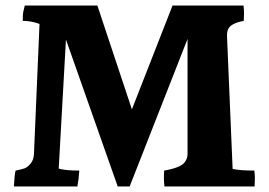

<svg xmlns="http://www.w3.org/2000/svg" viewBox="-20 -715 965 690"><path d="M894 -102Q896 -88 896 -73Q896 -58 895 -45H571Q569 -61 569 -75.5Q569 -90 570 -102Q628 -112 643 -131Q654 -144 654 -162V-575L446 -45H403L217 -573L191 -109Q215 -102 265 -102Q263 -70 258 -45H30Q32 -87 36 -102Q56 -106 67 -109.5Q78 -113 89.5 -126.5Q101 -140 102 -161L122 -629Q92 -640 62 -640Q62 -643 62 -656.5Q62 -670 69 -695H330L454 -322L600 -695H855Q857 -681 857 -667Q857 -653 856 -640Q807 -631 799 -608Q795 -597 796 -581L816 -108Q841 -102 894 -102Z"/></svg>

Font: Halant
Style: Bold
Weight: 700
Designer: Hitesh Malaviya (Devanagari), Satya Rajpurohit (Latin)
Foundry: Indian Type Foundry
Version: Version 1.101;PS 1.0;hotconv 1.0.78;makeotf.lib2.5.61930; tt